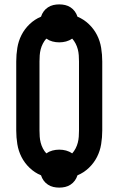

<svg xmlns="http://www.w3.org/2000/svg" viewBox="-20 -805 540 875"><path d="M250 50Q236 50 223 47Q210 44 198.5 36.5Q187 29 179 18Q171 7 167 -6Q138 -18 115 -40Q92 -62 78 -89.5Q64 -117 59 -148Q54 -179 54 -210V-525Q54 -556 59 -587Q64 -618 78 -645.5Q92 -673 115 -695Q138 -717 167 -729Q171 -742 179 -753Q187 -764 198.5 -771.5Q210 -779 223 -782Q236 -785 250 -785Q264 -785 277 -782Q290 -779 301.5 -771.5Q313 -764 321 -753Q329 -742 333 -729Q362 -717 385 -695Q408 -673 422 -645.5Q436 -618 441 -587Q446 -556 446 -525V-210Q446 -179 441 -148Q436 -117 422 -89.5Q408 -62 385 -40Q362 -18 333 -6Q329 7 321 18Q313 29 301.5 36.5Q290 44 277 47Q264 50 250 50ZM191 -106Q204 -115 219 -119Q234 -123 250 -123Q266 -123 281 -119Q296 -115 309 -106Q318 -116 324.5 -128.5Q331 -141 334.5 -154.5Q338 -168 339 -182Q340 -196 340 -210V-525Q340 -539 339 -553Q338 -567 334.5 -580.5Q331 -594 324.5 -606.5Q318 -619 309 -629Q296 -620 281 -616Q266 -612 250 -612Q234 -612 219 -616Q204 -620 191 -629Q182 -619 175.5 -606.5Q169 -594 165.5 -580.5Q162 -567 161 -553Q160 -539 160 -525V-210Q160 -196 161 -182Q162 -168 165.5 -154.5Q169 -141 175.5 -128.5Q182 -116 191 -106Z"/></svg>

Font: Iosevka Curly Slab Extrabold
Style: Regular
Weight: 800
Monospace: yes
Designer: Belleve Invis
Foundry: Belleve Invis
Version: Version 22.1.2; ttfautohint (v1.8.4)